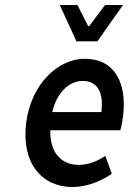

<svg xmlns="http://www.w3.org/2000/svg" viewBox="-20 -739 544 771"><path d="M85 -245C65 -83 149 12 271 12C327 12 383 -10 429 -41L403 -113C368 -90 334 -77 296 -77C225 -77 180 -127 182 -216H463C467 -228 471 -248 474 -270C491 -407 440 -503 320 -503C216 -503 105 -405 85 -245ZM190 -289C209 -371 260 -414 312 -414C372 -414 397 -367 387 -289ZM287 -573H371L474 -719H402L338 -634H334L291 -719H220Z"/></svg>

Font: Falling Sky
Style: CondObl
Weight: 400
Designer: Paul D. Hunt
Foundry: Adobe Systems Incorporated
Version: Version 1.02